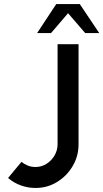

<svg xmlns="http://www.w3.org/2000/svg" viewBox="-20 -919 512 952"><path d="M156 13Q119 13 83.8 0.5Q48.5 -12 20 -36.5L86.5 -116.5Q99 -106 116.5 -98.5Q134 -91 156 -91Q186 -91 210.8 -106.8Q235.5 -122.5 250.5 -148.2Q265.5 -174 265.5 -203.5V-700H369.5V-203.5Q369.5 -145 340.5 -95.8Q311.5 -46.5 263.2 -16.8Q215 13 156 13ZM375.5 -899 472 -755H402.5L317.5 -853.5L233 -755H164L259 -899Z"/></svg>

Font: Urbanist SemiBold
Style: Regular
Weight: 600
Designer: Corey Hu
Foundry: Corey Hu
Version: Version 1.321; ttfautohint (v1.8.4.7-5d5b)